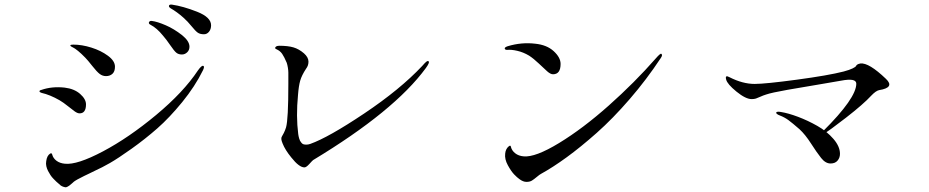

<svg xmlns="http://www.w3.org/2000/svg" viewBox="-20 -840 4040 835"><path d="M640 -749Q664 -746 701 -730Q736 -715 772 -687Q804 -661 804 -637Q804 -622 794 -612.5Q784 -603 771 -603Q756 -603 746.5 -611Q737 -619 720 -644Q703 -669 688 -686Q662 -718 635 -732Q625 -737 628 -743.5Q631 -750 640 -749ZM727 -820Q776 -813 837 -789Q898 -765 898 -730Q898 -713 889 -702Q880 -691 867 -691Q850 -691 840 -698Q830 -705 813 -726Q796 -747 778 -763Q750 -788 722 -804Q713 -810 715 -815.5Q717 -821 727 -820ZM181 -139Q184 -163 198 -172Q205 -176 207 -168Q211 -152 225.5 -141Q240 -130 262 -128Q315 -122 427.5 -181.5Q540 -241 659 -340Q778 -439 841 -534Q858 -558 865 -553Q870 -550 863 -535Q828 -464 772.5 -396Q717 -328 664 -281.5Q611 -235 552 -193Q493 -151 458 -131Q423 -111 394 -98Q385 -93 368.5 -85.5Q352 -78 346.5 -75Q341 -72 331 -67Q321 -62 316.5 -59.5Q312 -57 306.5 -53.5Q301 -50 296 -45Q295 -44 289 -39Q283 -34 281 -32.5Q279 -31 273.5 -28Q268 -25 264 -25.5Q260 -26 254.5 -28Q249 -30 243 -34Q243 -35 236.5 -40Q230 -45 225 -50Q220 -55 212.5 -62.5Q205 -70 199.5 -78.5Q194 -87 189 -96.5Q184 -106 181.5 -117Q179 -128 181 -139ZM299 -646Q336 -646 377.5 -633Q419 -620 449.5 -597.5Q480 -575 480 -550Q480 -529 469 -519Q458 -509 441 -509Q426 -509 413.5 -518.5Q401 -528 381 -553.5Q361 -579 351 -589Q316 -625 295 -635Q295 -635 294 -635Q285 -640 286 -643Q287 -646 299 -646ZM160 -449Q206 -465 261 -459Q303 -454 328.5 -431.5Q354 -409 354 -386Q354 -347 326 -347Q317 -347 305 -355.5Q293 -364 274.5 -379Q256 -394 239 -404Q197 -428 161 -436Q152 -439 152 -442Q151 -444 153 -446Q155 -448 160 -449Z M1276 -427Q1267 -334 1277 -257Q1278 -251 1278.5 -248Q1279 -245 1281 -238Q1283 -231 1285 -227.5Q1287 -224 1291 -219Q1295 -214 1300 -212.5Q1305 -211 1312.5 -211Q1320 -211 1329 -214Q1408 -242 1564 -346.5Q1720 -451 1816 -553Q1829 -568 1834.5 -572Q1840 -576 1843 -574Q1851 -570 1832 -544Q1695 -357 1342 -144Q1339 -142 1325.5 -127Q1312 -112 1304 -112Q1281 -112 1247 -155Q1220 -188 1209 -216Q1204 -228 1203.5 -235Q1203 -242 1206 -246.5Q1209 -251 1214.5 -262Q1220 -273 1224 -286Q1234 -321 1234 -475Q1234 -483 1234 -499.5Q1234 -516 1234 -524.5Q1234 -533 1232 -545.5Q1230 -558 1227 -567Q1216 -593 1207 -606Q1198 -619 1182 -626Q1172 -630 1180 -637Q1185 -641 1194 -641Q1232 -641 1256 -634Q1280 -627 1302 -608Q1321 -591 1321.5 -573Q1322 -555 1311 -541Q1292 -512 1285.5 -489Q1279 -466 1276 -427Z M2177 -172Q2179 -193 2193 -204Q2201 -210 2202 -201Q2206 -185 2220.5 -173.5Q2235 -162 2257 -160Q2308 -155 2411.5 -218Q2515 -281 2627.5 -381Q2740 -481 2832 -586Q2852 -609 2856 -606Q2863 -601 2854 -588Q2792 -494 2718.5 -409Q2645 -324 2575 -262Q2505 -200 2444.5 -156Q2384 -112 2333 -84Q2327 -81 2314.5 -70.5Q2302 -60 2293 -54.5Q2284 -49 2269.5 -49Q2255 -49 2239 -61Q2229 -68 2216 -81.5Q2203 -95 2188.5 -121.5Q2174 -148 2177 -172ZM2188 -639Q2248 -657 2307 -650Q2358 -645 2388 -617.5Q2418 -590 2418 -562Q2418 -517 2385 -517Q2374 -517 2359.5 -530Q2345 -543 2323 -564Q2301 -585 2281 -598Q2256 -613 2229.5 -619Q2203 -625 2186 -623Q2175 -623 2175 -630Q2176 -635 2188 -639Z M3153 -504Q3210 -475 3262 -475Q3308 -475 3445.5 -493.5Q3583 -512 3649 -529Q3675 -536 3688 -542.5Q3701 -549 3702.5 -552.5Q3704 -556 3708 -559Q3712 -562 3722 -564Q3759 -568 3833 -497Q3873 -459 3803 -448Q3789 -445 3769 -424Q3735 -387 3659 -328Q3583 -269 3565 -260Q3561 -258 3558.5 -261.5Q3556 -265 3559 -269Q3704 -413 3704 -476Q3704 -502 3637 -489Q3629 -487 3552.5 -474.5Q3476 -462 3405.5 -449.5Q3335 -437 3312 -429Q3299 -425 3287 -419.5Q3275 -414 3267.5 -411.5Q3260 -409 3249 -409Q3223 -409 3183 -441.5Q3143 -474 3138 -494Q3132 -516 3153 -504ZM3376 -353Q3408 -348 3450.5 -332Q3493 -316 3534.5 -292.5Q3576 -269 3604.5 -236Q3633 -203 3633 -171Q3633 -154 3622.5 -141.5Q3612 -129 3592 -129Q3570 -129 3551 -153Q3532 -177 3507 -216Q3482 -255 3457 -278Q3426 -305 3409 -317.5Q3392 -330 3371 -338Q3365 -340 3359.5 -344Q3354 -348 3356 -351Q3359 -356 3376 -353Z"/></svg>

Font: TsukuhouMincho
Style: Regular
Weight: 400
Designer: Iose
Foundry: Typographish
Version: Version 1.001; ttfautohint (v1.8.3)